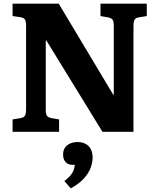

<svg xmlns="http://www.w3.org/2000/svg" viewBox="-20 -723 872 1053"><path d="M49 0V-68L92 -75Q110 -78 116.5 -88Q123 -98 123 -126V-580Q123 -607 116.5 -616.5Q110 -626 90 -629L49 -635V-703H302L602 -202L604 -206V-580Q604 -606 597.5 -615Q591 -624 571 -628L531 -635V-703H785V-635L743 -628Q725 -626 718.5 -615.5Q712 -605 712 -577V0H542L233 -503L231 -499V-122Q231 -96 237.5 -87.5Q244 -79 263 -75L304 -68V0ZM368 310 333 270Q356 252 367.5 238Q379 224 384 210Q389 196 390 181H379Q352 181 339 165Q326 149 326 126Q326 101 337 86Q348 71 366 63.5Q384 56 406 56Q430 56 448.5 65.5Q467 75 477.5 94Q488 113 488 142Q488 168 477 197.5Q466 227 440 256Q414 285 368 310Z"/></svg>

Font: Literata 18pt
Style: Bold
Weight: 700
Designer: Latin by Veronika Burian and Jose Scaglione. Greek by Irene Vlachou. Cyrillic by Vera Evstafieva.
Foundry: TypeTogether
Version: Version 3.103;gftools[0.9.29]